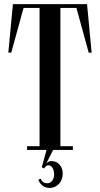

<svg xmlns="http://www.w3.org/2000/svg" viewBox="-20 -720 480 922"><path d="M398 -700H42L20 -467H34L93.1 -682H170V-18H110V0H203.6L180.5 83.2L192.5 89C198 78 205 73.5 212 73.5C229.5 73.5 240 95 240 116.5C240 138 229.5 160 206 160C192 160 181 153 176 138L164 143C172.8 168.2 194.5 182.5 217.5 182.5C256.8 182.5 281.2 151 281.2 113C281.2 83 262 53.5 227.5 53.5C218.4 53.5 209.7 56.9 202 65.2L235.4 0H330V-18H270V-682H346.9L406 -467H420Z"/></svg>

Font: Picaflor 24 pt
Style: Regular
Weight: 400
Designer: Ariel Martín Pérez
Foundry: Tunera Type Foundry
Version: Version 1.000;hotconv 1.0.109;makeotfexe 2.5.65596